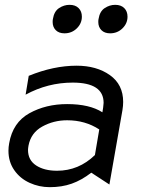

<svg xmlns="http://www.w3.org/2000/svg" viewBox="-20 -764 588 795"><path d="M216 -57Q163 -57 129.5 -79Q96 -101 96 -143Q96 -149 98 -161Q108 -214 155 -240Q202 -266 258 -266Q333 -266 391 -228L373 -122Q306 -57 216 -57ZM490 -342Q490 -414 435 -453Q380 -492 297 -492Q202 -492 99 -450L86 -372Q178 -422 281 -422Q409 -422 409 -338Q409 -332 407 -318L404 -299Q351 -333 258 -333Q170 -333 101.5 -295Q33 -257 18 -171Q15 -155 15 -140Q15 -94 39 -59.5Q63 -25 102.5 -7Q142 11 186 11Q236 11 277 -3.5Q318 -18 358 -49L433 0L487 -308Q490 -326 490 -342ZM199 -685Q198 -681 198 -673Q198 -652 211 -639Q224 -626 247 -626Q277 -626 298 -646.5Q319 -667 319 -695Q319 -717 305.5 -730.5Q292 -744 268 -744Q245 -744 224.5 -730.5Q204 -717 199 -685ZM388 -685Q387 -681 387 -673Q387 -652 400 -639Q413 -626 436 -626Q466 -626 487 -646.5Q508 -667 508 -695Q508 -717 494.5 -730.5Q481 -744 457 -744Q434 -744 413.5 -730.5Q393 -717 388 -685Z"/></svg>

Font: Geom Light
Style: Italic
Weight: 300
Italic angle: -10°
Version: Version 1.102